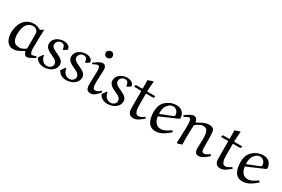

<svg xmlns="http://www.w3.org/2000/svg" viewBox="88 -1747 4157 2827"><g transform="rotate(30 2166.5 -333.0)"><path d="M278 -466Q302 -466 331.5 -457Q361 -448 385 -431L438 -462L443 -457Q437 -348 437 -239Q437 -216 435.5 -184Q434 -152 436 -122Q438 -92 447 -72Q456 -52 476 -52Q487 -52 506 -58Q525 -64 541 -70L548 -46Q528 -34 505 -20.5Q482 -7 460 2.5Q438 12 422 12Q394 12 382 -5Q370 -22 365 -47L350 -51Q313 -27 272 -7.5Q231 12 187 12Q145 12 117 -6Q89 -24 72 -53Q55 -82 47.5 -116.5Q40 -151 40 -185Q40 -238 53.5 -288Q67 -338 95.5 -378.5Q124 -419 169 -442.5Q214 -466 278 -466ZM257 -54Q286 -54 313.5 -68Q341 -82 363 -99V-329Q363 -349 361 -367Q359 -385 347 -398Q334 -412 316 -421.5Q298 -431 279 -431Q224 -431 184 -393Q167 -377 149.5 -334Q132 -291 130 -215Q129 -184 135 -152.5Q141 -121 158 -95Q174 -70 201.5 -62Q229 -54 257 -54Z M890 -383 835 -346 823 -353Q821 -386 806.5 -408.5Q792 -431 758 -431Q723 -431 699.5 -408Q676 -385 676 -350Q676 -320 703.5 -298.5Q731 -277 786 -254Q844 -229 872.5 -201Q901 -173 901 -138Q901 -87 872.5 -52.5Q844 -18 800.5 -0.5Q757 17 713 17Q668 17 629.5 -1Q591 -19 566 -66L615 -137L629 -136Q632 -90 664 -55.5Q696 -21 743 -21Q775 -21 801.5 -43.5Q828 -66 828 -97Q828 -123 813 -141Q798 -159 775.5 -172Q753 -185 729 -195Q698 -208 669 -225Q640 -242 622 -266Q604 -290 604 -323Q604 -368 630 -400Q656 -432 696 -449Q736 -466 777 -466Q803 -466 828.5 -458Q854 -450 871.5 -432Q889 -414 890 -383Z M1269 -383 1214 -346 1202 -353Q1200 -386 1185.5 -408.5Q1171 -431 1137 -431Q1102 -431 1078.5 -408Q1055 -385 1055 -350Q1055 -320 1082.5 -298.5Q1110 -277 1165 -254Q1223 -229 1251.5 -201Q1280 -173 1280 -138Q1280 -87 1251.5 -52.5Q1223 -18 1179.5 -0.5Q1136 17 1092 17Q1047 17 1008.5 -1Q970 -19 945 -66L994 -137L1008 -136Q1011 -90 1043 -55.5Q1075 -21 1122 -21Q1154 -21 1180.5 -43.5Q1207 -66 1207 -97Q1207 -123 1192 -141Q1177 -159 1154.5 -172Q1132 -185 1108 -195Q1077 -208 1048 -225Q1019 -242 1001 -266Q983 -290 983 -323Q983 -368 1009 -400Q1035 -432 1075 -449Q1115 -466 1156 -466Q1182 -466 1207.5 -458Q1233 -450 1250.5 -432Q1268 -414 1269 -383Z M1512 -625Q1511 -600 1493.5 -584.5Q1476 -569 1452 -569Q1428 -569 1411 -586Q1394 -603 1394 -627Q1394 -653 1415 -668Q1436 -683 1458 -683Q1484 -683 1498 -665.5Q1512 -648 1512 -625ZM1498 -392 1490 -182Q1490 -127 1499 -96Q1508 -65 1534 -65Q1563 -65 1584.5 -78.5Q1606 -92 1626 -110L1639 -100V-89Q1622 -67 1599.5 -44.5Q1577 -22 1551.5 -7Q1526 8 1498 8Q1477 8 1458.5 0.5Q1440 -7 1429 -31Q1418 -55 1418 -104L1424 -325Q1424 -364 1416.5 -387Q1409 -410 1389 -410Q1373 -410 1350 -399.5Q1327 -389 1309 -378L1296 -396Q1330 -423 1368.5 -447Q1407 -471 1436 -471Q1470 -471 1484 -448Q1498 -425 1498 -392Z M1971 -383 1916 -346 1904 -353Q1902 -386 1887.5 -408.5Q1873 -431 1839 -431Q1804 -431 1780.5 -408Q1757 -385 1757 -350Q1757 -320 1784.5 -298.5Q1812 -277 1867 -254Q1925 -229 1953.5 -201Q1982 -173 1982 -138Q1982 -87 1953.5 -52.5Q1925 -18 1881.5 -0.5Q1838 17 1794 17Q1749 17 1710.5 -1Q1672 -19 1647 -66L1696 -137L1710 -136Q1713 -90 1745 -55.5Q1777 -21 1824 -21Q1856 -21 1882.5 -43.5Q1909 -66 1909 -97Q1909 -123 1894 -141Q1879 -159 1856.5 -172Q1834 -185 1810 -195Q1779 -208 1750 -225Q1721 -242 1703 -266Q1685 -290 1685 -323Q1685 -368 1711 -400Q1737 -432 1777 -449Q1817 -466 1858 -466Q1884 -466 1909.5 -458Q1935 -450 1952.5 -432Q1970 -414 1971 -383Z M2129 -582 2213 -611 2220 -606Q2216 -563 2213 -523.5Q2210 -484 2209 -440L2215 -435H2343L2348 -431L2340 -405L2334 -400H2215L2209 -394V-205Q2209 -170 2213.5 -135Q2218 -100 2233.5 -77.5Q2249 -55 2280 -55Q2299 -55 2324 -68.5Q2349 -82 2371 -96L2383 -94L2390 -79Q2356 -47 2313 -19Q2270 9 2226 9Q2209 9 2188.5 2.5Q2168 -4 2154 -22Q2144 -36 2139 -52Q2134 -68 2132.5 -102Q2131 -136 2131 -203V-393L2125 -400H2013L2008 -405L2015 -429L2021 -435H2125L2131 -441Q2131 -479 2131 -521Q2131 -563 2129 -582Z M2831 -340Q2831 -331 2824.5 -327Q2818 -323 2810 -319L2528 -197Q2531 -166 2544.5 -133Q2558 -100 2585.5 -78Q2613 -56 2657 -56Q2698 -56 2737.5 -77Q2777 -98 2811 -124L2822 -122L2835 -104Q2804 -75 2767.5 -48.5Q2731 -22 2690.5 -5Q2650 12 2607 12Q2557 12 2524.5 -9Q2492 -30 2474 -64.5Q2456 -99 2448.5 -141.5Q2441 -184 2441 -226Q2441 -270 2452 -312Q2463 -354 2492 -388Q2529 -431 2580.5 -454.5Q2632 -478 2689 -478Q2754 -478 2792.5 -438Q2831 -398 2831 -340ZM2654 -438Q2629 -438 2607.5 -427Q2586 -416 2570 -396Q2541 -365 2532.5 -331Q2524 -297 2524 -260Q2524 -256 2524.5 -251.5Q2525 -247 2526 -242L2530 -238L2732 -318Q2737 -320 2741 -326Q2745 -332 2745 -344Q2745 -365 2734 -387Q2723 -409 2702.5 -423.5Q2682 -438 2654 -438Z M3050 -18 2980 6 2965 -1Q2966 -20 2967.5 -57Q2969 -94 2970.5 -138.5Q2972 -183 2973 -225.5Q2974 -268 2974 -298Q2974 -348 2968 -380.5Q2962 -413 2937 -413Q2921 -413 2902.5 -402.5Q2884 -392 2862 -378L2845 -400Q2866 -415 2890 -431.5Q2914 -448 2938 -459.5Q2962 -471 2980 -471Q3018 -471 3033 -451Q3048 -431 3052 -403L3060 -397Q3102 -423 3151.5 -446Q3201 -469 3249 -469Q3271 -469 3291.5 -463Q3312 -457 3326 -440Q3336 -428 3340 -396.5Q3344 -365 3345 -326.5Q3346 -288 3346 -256Q3346 -181 3346.5 -138Q3347 -95 3356.5 -77.5Q3366 -60 3394 -60Q3411 -60 3433 -73Q3455 -86 3474 -100H3487L3496 -79Q3462 -45 3418.5 -17.5Q3375 10 3339 10Q3298 10 3282.5 -16Q3267 -42 3267 -78L3272 -249Q3272 -324 3253.5 -367Q3235 -410 3182 -410Q3148 -410 3114 -390.5Q3080 -371 3053 -349Q3051 -295 3049 -233Q3047 -171 3047 -116Q3047 -95 3048 -71.5Q3049 -48 3050 -18Z M3607 -582 3691 -611 3698 -606Q3694 -563 3691 -523.5Q3688 -484 3687 -440L3693 -435H3821L3826 -431L3818 -405L3812 -400H3693L3687 -394V-205Q3687 -170 3691.5 -135Q3696 -100 3711.5 -77.5Q3727 -55 3758 -55Q3777 -55 3802 -68.5Q3827 -82 3849 -96L3861 -94L3868 -79Q3834 -47 3791 -19Q3748 9 3704 9Q3687 9 3666.5 2.5Q3646 -4 3632 -22Q3622 -36 3617 -52Q3612 -68 3610.5 -102Q3609 -136 3609 -203V-393L3603 -400H3491L3486 -405L3493 -429L3499 -435H3603L3609 -441Q3609 -479 3609 -521Q3609 -563 3607 -582Z M4309 -340Q4309 -331 4302.5 -327Q4296 -323 4288 -319L4006 -197Q4009 -166 4022.5 -133Q4036 -100 4063.5 -78Q4091 -56 4135 -56Q4176 -56 4215.5 -77Q4255 -98 4289 -124L4300 -122L4313 -104Q4282 -75 4245.5 -48.5Q4209 -22 4168.5 -5Q4128 12 4085 12Q4035 12 4002.5 -9Q3970 -30 3952 -64.5Q3934 -99 3926.5 -141.5Q3919 -184 3919 -226Q3919 -270 3930 -312Q3941 -354 3970 -388Q4007 -431 4058.5 -454.5Q4110 -478 4167 -478Q4232 -478 4270.5 -438Q4309 -398 4309 -340ZM4132 -438Q4107 -438 4085.5 -427Q4064 -416 4048 -396Q4019 -365 4010.5 -331Q4002 -297 4002 -260Q4002 -256 4002.5 -251.5Q4003 -247 4004 -242L4008 -238L4210 -318Q4215 -320 4219 -326Q4223 -332 4223 -344Q4223 -365 4212 -387Q4201 -409 4180.5 -423.5Q4160 -438 4132 -438Z"/></g></svg>

Font: Aref Ruqaa Ink
Style: Regular
Weight: 400
Designer: Abdullah Aref
Version: Version 1.005